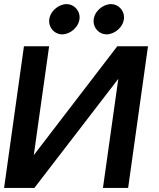

<svg xmlns="http://www.w3.org/2000/svg" viewBox="-33 -918 779 938"><path d="M573 -833C573 -868 545 -898 509 -898C468 -897 425 -861 424 -815C424 -780 452 -750 488 -750C529 -751 572 -787 573 -833ZM356 -833C356 -868 328 -898 292 -898C251 -897 208 -861 207 -815C207 -780 235 -750 271 -750C312 -751 355 -787 356 -833ZM-13 0H135L545 -533L470 0H593L690 -692H540L132 -160L207 -692H84Z"/></svg>

Font: Cantarell
Style: BoldOblique
Weight: 700
Italic angle: -8°
Designer: Dave Crossland
Version: Version 0.024